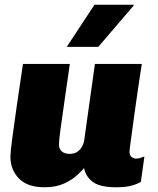

<svg xmlns="http://www.w3.org/2000/svg" viewBox="-20 -781 667 811"><path d="M168 10Q96 10 60 -27Q24 -64 24 -119Q24 -138 31.5 -195Q39 -252 51 -335Q63 -418 77 -511H275Q263 -427 252.5 -355Q242 -283 235.5 -234.5Q229 -186 229 -171Q229 -152 241 -141.5Q253 -131 275 -131Q293 -131 305.5 -139Q318 -147 326 -161Q334 -175 336 -191L381 -511H579Q573 -473 567.5 -436Q562 -399 557 -364Q552 -329 547.5 -297Q543 -265 539.5 -238Q536 -211 533 -190.5Q530 -170 528.5 -157Q527 -144 527 -140Q527 -125 535.5 -118Q544 -111 554 -111Q563 -111 571.5 -113.5Q580 -116 590 -120L575 -13Q559 -3 534 3.5Q509 10 471 10Q404 10 373.5 -11.5Q343 -33 335 -71Q326 -60 305 -40.5Q284 -21 250 -5.5Q216 10 168 10ZM262 -583 379 -761H544L545 -758L395 -583Z"/></svg>

Font: Chivo Medium Black
Style: Italic
Weight: 900
Italic angle: -8.05°
Version: Version 2.002